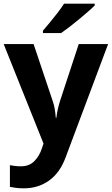

<svg xmlns="http://www.w3.org/2000/svg" viewBox="-20 -786 609 1046"><path d="M0 -546H163L266 -239Q274 -217 278 -193.5Q282 -170 284 -144H287Q290 -170 295.5 -193.5Q301 -217 308 -239L409 -546H569L338 70Q307 155 247.5 197.5Q188 240 110 240Q85 240 66.5 237.5Q48 235 34 232V114Q45 116 60.5 118Q76 120 93 120Q140 120 167.5 91.5Q195 63 208 23L217 -4ZM496 -756Q482 -742 459 -722Q436 -702 409.5 -680Q383 -658 357.5 -638.5Q332 -619 313 -606H214V-619Q230 -638 251.5 -663.5Q273 -689 294 -716.5Q315 -744 329 -766H496Z"/></svg>

Font: Noto Sans Hanifi Rohingya
Style: Regular
Weight: 400
Designer: Monotype Design Team and DaltonMaag
Foundry: Google LLC
Version: Version 2.101